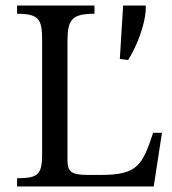

<svg xmlns="http://www.w3.org/2000/svg" viewBox="-20 -677 625 697"><path d="M538 0 568 -195H536C497 -79 481 -42 347 -42H301C242 -42 225 -51 225 -95V-529C225 -607 242 -627 323 -627V-657H42V-627C122 -627 133 -607 133 -530V-123C133 -45 122 -30 42 -30V0ZM445 -459C477 -510 505 -583 509 -639V-657H427L415 -463Z"/></svg>

Font: STIX Two Text
Style: Regular
Weight: 400
Designer: Ross Mills, John Hudson & Paul Hanslow, Tiro Typeworks Ltd; with prior portions MicroPress Inc., and Coen Hoffman.
Foundry: Tiro Typeworks Ltd
Version: Version 2.13 b171